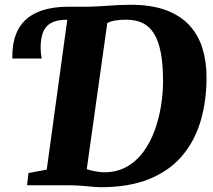

<svg xmlns="http://www.w3.org/2000/svg" viewBox="-20 -771 888 799"><path d="M400.5 8Q387 8 364.5 6Q342 4 316.8 2Q291.5 0 270.5 0H92.5L98.5 -51L174.5 -65L260 -689L249.5 -716.5L267.5 -743H348.5Q389 -744 433.5 -747.5Q478 -751 521.5 -751Q609.5 -751.5 670.5 -728.8Q731.5 -706 768.8 -665Q806 -624 822.8 -569Q839.5 -514 839.5 -450Q839.5 -349 814.2 -265.2Q789 -181.5 736 -120.2Q683 -59 599.8 -25.5Q516.5 8 400.5 8ZM412.5 -54Q466.5 -54 507.2 -77Q548 -100 576.8 -139.2Q605.5 -178.5 623.5 -227.8Q641.5 -277 650 -330Q658.5 -383 658.5 -433Q658.5 -502.5 649.2 -551.2Q640 -600 621.2 -630.5Q602.5 -661 573.8 -675Q545 -689 505.5 -689Q477.5 -689 458.2 -685.5Q439 -682 426.5 -675L341 -67Q358.5 -61 379.2 -57.5Q400 -54 412.5 -54ZM31.5 -527.5Q31.5 -531 31.5 -533.5Q31.5 -536 31.5 -538Q31.5 -604.5 56.5 -650Q81.5 -695.5 133.8 -719.2Q186 -743 267.5 -743L260 -689Q217.5 -689 193.2 -675.8Q169 -662.5 159 -636.5Q149 -610.5 149 -573Q149 -562 150.2 -550Q151.5 -538 153.5 -527.5Z"/></svg>

Font: Merriweather Light 18pt Black
Style: Italic
Weight: 900
Italic angle: -7.8°
Version: Version 2.101